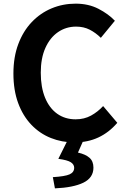

<svg xmlns="http://www.w3.org/2000/svg" viewBox="-20 -774 696 1062"><path d="M392.4 13.8Q322.3 13.8 261.1 -10.8Q199.8 -35.3 153.2 -84.1Q106.6 -133 80.4 -204Q54.2 -275.1 54.2 -367.3Q54.2 -458.8 81.3 -530.5Q108.3 -602.3 155.8 -652Q203.2 -701.8 265.5 -727.8Q327.9 -753.8 398.4 -753.8Q469.2 -753.8 524.4 -725.4Q579.6 -696.9 615.4 -659.2L537.8 -564.8Q509.6 -592.6 476.4 -609.7Q443.2 -626.8 400.8 -626.8Q345.1 -626.8 300.7 -596.2Q256.3 -565.6 230.9 -508.7Q205.5 -451.8 205.5 -372Q205.5 -291.4 229.3 -233.5Q253.1 -175.6 296.5 -144.8Q339.9 -114 398.3 -114Q446 -114 483.6 -134.7Q521.1 -155.4 550.4 -187.3L628.8 -94.7Q583.1 -41.2 524.1 -13.7Q465 13.8 392.4 13.8ZM283.8 267.9 272.3 205.9Q339.8 201.7 365.1 190.3Q390.3 178.9 390.3 153.9Q390.3 135.9 372.1 123.7Q354 111.5 302.7 104.5L356.9 -4.3H444.2L411.2 69.9Q453.3 79.4 475 98.7Q496.8 117.9 496.8 153.2Q496.8 209.3 441.1 236.5Q385.3 263.6 283.8 267.9Z"/></svg>

Font: Noto Sans SC Thin
Style: Regular
Weight: 100
Designer: Ryoko NISHIZUKA 西塚涼子 (kana, bopomofo & ideographs); Paul D. Hunt (Latin, Greek & Cyrillic); Sandoll Communications 산돌커뮤니
Foundry: Adobe
Version: Version 2.004-H2;hotconv 1.0.118;makeotfexe 2.5.65603